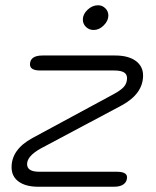

<svg xmlns="http://www.w3.org/2000/svg" viewBox="-20 -710 592 730"><path d="M24 -74Q24 -142 103 -185L412 -352Q440 -367 451.5 -380.5Q463 -394 463 -413Q463 -428 451 -435Q439 -442 414 -442H133Q94 -442 94 -465Q94 -499 142 -499H418Q468 -499 496 -478.5Q524 -458 524 -423Q524 -354 444 -310L136 -146Q83 -117 83 -86Q83 -57 129 -57H424Q463 -57 463 -36Q463 -19 450 -9.5Q437 0 414 0H125Q78 0 51 -19.5Q24 -39 24 -74ZM295 -636Q295 -656 313 -673Q331 -690 353 -690Q369 -690 380.5 -678.5Q392 -667 392 -651Q392 -631 374.5 -613.5Q357 -596 336 -596Q319 -596 307 -607.5Q295 -619 295 -636Z"/></svg>

Font: Kodchasan Light
Style: Italic
Weight: 300
Italic angle: -10°
Version: Version 1.000; ttfautohint (v1.6)